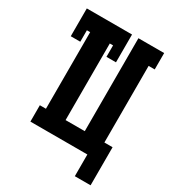

<svg xmlns="http://www.w3.org/2000/svg" viewBox="-207 -853 1015 1118"><g transform="rotate(30 300.0 -294.5)"><path d="M472 146V0H89V-110H130V-625H108V-548H44V-735H348V-548H284V-625H262V-110H391V-735H564V-625H523V-110H578V146Z"/></g></svg>

Font: Iosevka Curly Slab XBdEx
Style: Regular
Weight: 800
Width: 7
Monospace: yes
Designer: Belleve Invis
Foundry: Belleve Invis
Version: Version 11.0.0; ttfautohint (v1.8.3)